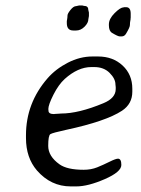

<svg xmlns="http://www.w3.org/2000/svg" viewBox="-20 -703 513 700"><path d="M323.7 -458.5H313Q264.2 -458.5 215.8 -415Q193.4 -394.5 174.8 -357.7Q156.2 -320.8 156.2 -305.2L156.7 -302.2V-299.8Q156.7 -287.1 176.8 -287.1L179.7 -287.6L196.3 -288.6Q199.7 -289.1 202.6 -289.1Q266.6 -289.1 356.9 -326.7Q401.9 -345.2 401.9 -378.4V-385.3Q400.9 -392.1 400.9 -395Q400.9 -416 379.6 -437.3Q358.4 -458.5 323.7 -458.5ZM257.8 -591.8H247.1Q223.6 -591.8 223.6 -618.7V-627L224.1 -628.4L225.6 -638.7Q226.1 -640.1 226.1 -646.7Q226.1 -653.3 237.1 -667Q248 -680.7 257.8 -680.7L268.6 -683.1H279.8Q284.2 -681.6 286.1 -681.6Q301.8 -681.6 301.8 -667.5L304.2 -657.2V-644.5L302.2 -633.3Q302.2 -619.6 288.3 -605.7Q274.4 -591.8 257.8 -591.8ZM456.5 -653.3V-638.7L456.1 -636.7V-633.3L454.1 -621.1Q453.6 -619.1 453.6 -611.3Q453.6 -603.5 439.5 -580.1Q433.6 -570.3 423.8 -570.3H416.5Q409.7 -570.3 388.7 -583Q377 -589.8 377 -610.4V-614.3Q377 -634.3 397.7 -655Q418.5 -675.8 429.7 -675.8L432.1 -676.8H439.9Q456.5 -676.8 456.5 -653.3ZM258.3 -23.4H237.8Q165.5 -23.4 114.7 -81.5Q74.7 -127.9 74.7 -199.7V-210Q74.7 -327.1 153.3 -417.5Q183.1 -451.7 227.3 -474.4Q271.5 -497.1 316.9 -497.1H337.4Q391.6 -497.1 427 -464.1Q462.4 -431.2 462.4 -379.4V-369.6Q462.4 -369.6 462.4 -368.7Q462.4 -324.2 424.8 -299.3Q366.2 -260.7 220.7 -229.5Q171.4 -218.8 163.6 -213.9Q155.8 -209 155.8 -171.1Q155.8 -133.3 196.8 -104Q224.6 -84 285.2 -84Q312 -84 334.5 -93Q356.9 -102.1 379.4 -113.3Q401.9 -124.5 410.2 -124.5Q422.4 -124.5 422.4 -101.6Q422.4 -76.2 361.6 -49.8Q300.8 -23.4 258.3 -23.4Z"/></svg>

Font: Averia Sans Libre Light
Style: Italic
Weight: 300
Italic angle: -8.5°
Version: Version 1.002